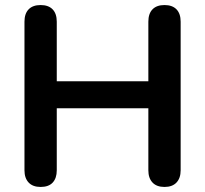

<svg xmlns="http://www.w3.org/2000/svg" viewBox="-20 -733 813 761"><path d="M141 8Q110 8 93.5 -9.5Q77 -27 77 -58V-647Q77 -679 93.5 -696Q110 -713 141 -713Q172 -713 188.5 -696Q205 -679 205 -647V-411H568V-647Q568 -679 584.5 -696Q601 -713 632 -713Q663 -713 679.5 -696Q696 -679 696 -647V-58Q696 -27 679.5 -9.5Q663 8 632 8Q601 8 584.5 -9.5Q568 -27 568 -58V-304H205V-58Q205 -27 189 -9.5Q173 8 141 8Z"/></svg>

Font: Nunito ExtraLight
Style: Bold
Weight: 700
Version: Version 3.602